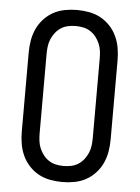

<svg xmlns="http://www.w3.org/2000/svg" viewBox="-53 -785 607 835"><g transform="rotate(5 250.0 -367.5)"><path d="M250 8Q223 8 196.5 3Q170 -2 147 -14.5Q124 -27 105.5 -47Q87 -67 76 -91Q65 -115 60.5 -141.5Q56 -168 56 -195V-540Q56 -567 60.5 -593.5Q65 -620 76 -644Q87 -668 105.5 -688Q124 -708 147 -720.5Q170 -733 196.5 -738Q223 -743 250 -743Q277 -743 303.5 -738Q330 -733 353 -720.5Q376 -708 394.5 -688Q413 -668 424 -644Q435 -620 439.5 -593.5Q444 -567 444 -540V-195Q444 -168 439.5 -141.5Q435 -115 424 -91Q413 -67 394.5 -47Q376 -27 353 -14.5Q330 -2 303.5 3Q277 8 250 8ZM250 -62Q267 -62 283.5 -65.5Q300 -69 314 -78Q328 -87 338.5 -100.5Q349 -114 355.5 -129.5Q362 -145 364 -161.5Q366 -178 366 -195V-540Q366 -557 364 -573.5Q362 -590 355.5 -605.5Q349 -621 338.5 -634.5Q328 -648 314 -657Q300 -666 283.5 -669.5Q267 -673 250 -673Q233 -673 216.5 -669.5Q200 -666 186 -657Q172 -648 161.5 -634.5Q151 -621 144.5 -605.5Q138 -590 136 -573.5Q134 -557 134 -540V-195Q134 -178 136 -161.5Q138 -145 144.5 -129.5Q151 -114 161.5 -100.5Q172 -87 186 -78Q200 -69 216.5 -65.5Q233 -62 250 -62Z"/></g></svg>

Font: Huly
Style: Regular
Weight: 400
Designer: Belleve Invis
Foundry: Belleve Invis
Version: Version 33.2.5; ttfautohint (v1.8.4)